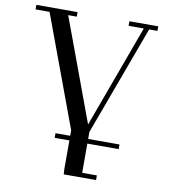

<svg xmlns="http://www.w3.org/2000/svg" viewBox="-95 -784 948 1055"><g transform="rotate(10 379.0 -256.5)"><path d="M22 -676.8V-702.1H252V-676.8H204.1L416 -104L626 -676.8H541V-702.1H702.1V-676.8H655.8L430.2 -64.9V-25.9H605V0H430.2V163.1H512.2V189H332L330.1 163.1V0H248V-25.9H330.1V-56.2L100.1 -676.8Z"/></g></svg>

Font: Dehuti Alt
Style: Bold
Weight: 700
Version: Version 1.2